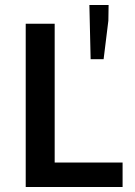

<svg xmlns="http://www.w3.org/2000/svg" viewBox="-20 -749 542 769"><path d="M83 0V-654H199V-98H471V0ZM343 -512 338 -729H415L414 -666L395 -512Z"/></svg>

Font: Source Sans Pro SemiBold
Style: Regular
Weight: 600
Designer: Paul D. Hunt
Foundry: Adobe Systems Incorporated
Version: Version 2.045;hotconv 1.0.109;makeotfexe 2.5.65596